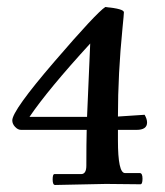

<svg xmlns="http://www.w3.org/2000/svg" viewBox="-20 -525 469 547"><path d="M282 -1 137 2Q130 2 130 -13.5Q130 -29 135 -29H211Q226 -29 226 -53Q226 -118 227 -155H40Q31 -155 23 -163.5Q15 -172 15 -182Q15 -210 135 -349.5Q255 -489 280 -505Q333 -500 333 -490Q333 -485 329 -445Q316 -315 316 -193L392 -198Q399 -186 399 -176Q399 -155 369 -155H316V-125Q316 -32 336 -32H378Q386 -32 386 -16Q386 0 380 0ZM237 -401Q117 -270 64 -192H228Z"/></svg>

Font: Sedan SC
Style: Regular
Weight: 400
Designer: Sebastian Salazar
Foundry: Sebastian Salazar
Version: Version 1.001